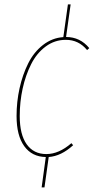

<svg xmlns="http://www.w3.org/2000/svg" viewBox="-20 -694 424 860"><path d="M275.9 -528.3Q338.9 -528.3 379.9 -478.5L370.1 -469.7Q332.5 -515.6 274.9 -515.6Q225.1 -515.6 184.8 -485.8Q144.5 -456.1 119.6 -406.7Q94.7 -357.4 81.5 -297.6Q68.4 -237.8 68.4 -174.3Q68.4 -91.3 99.6 -47.6Q130.9 -3.9 187.5 -3.9Q243.7 -3.9 299.8 -52.7L307.6 -43.5Q253.9 5.4 198.2 9.3L179.2 145.5H166.5L185.1 9.3Q123 8.3 88.6 -39.3Q54.2 -86.9 54.2 -174.3Q54.2 -238.3 67.6 -298.8Q81.1 -359.4 106.2 -409.9Q131.3 -460.4 172.4 -492.4Q213.4 -524.4 263.7 -527.8L284.2 -674.3H296.4Z"/></svg>

Font: Fira Sans Compressed Hair
Style: Italic
Weight: 100
Width: 3
Italic angle: -8°
Designer: Carrois Corporate & Edenspiekermann AG
Foundry: Carrois Corporate GbR & Edenspiekermann AG
Version: Version 4.203;PS 004.203;hotconv 1.0.88;makeotf.lib2.5.64775